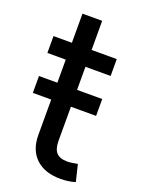

<svg xmlns="http://www.w3.org/2000/svg" viewBox="-133 -737 592 805"><g transform="rotate(20 163.5 -334.5)"><path d="M292 -367.7V-292.5H9.8V-367.7ZM292 -545.9V-470.7H9.8V-545.9ZM91.8 -675.8H179.7V-141.6Q179.7 -105 194.6 -88.1Q209.5 -71.3 244.1 -71.3Q252.4 -71.3 265.4 -73.2Q278.3 -75.2 289.1 -77.1L307.1 -2.9Q293.5 2 276.1 4.4Q258.8 6.8 241.7 6.8Q170.9 6.8 131.3 -30.5Q91.8 -67.9 91.8 -134.8Z"/></g></svg>

Font: Adwaita Sans
Style: Regular
Weight: 400
Designer: Rasmus Andersson
Foundry: rsms
Version: Version 4.001;git-9221beed3